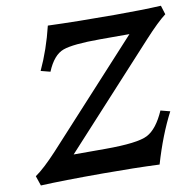

<svg xmlns="http://www.w3.org/2000/svg" viewBox="-79 -779 881 864"><g transform="rotate(-10 362.0 -346.5)"><path d="M581.5 4.9Q467.8 0 324.2 0Q137.7 0 39.1 4.9L23.9 -40Q65.4 -68.8 126.5 -134.8L549.8 -596.7H415.5Q291.5 -596.7 245.8 -580.1Q200.2 -563.5 170.4 -491.7L127.4 -502.9Q169.4 -592.8 194.8 -698.2Q327.1 -693.4 502 -693.4Q625 -693.4 711.4 -697.8L724.1 -656.7Q687 -628.9 624 -560.1L208.5 -106.9H352.5Q501.5 -106.9 547.1 -130.9Q592.8 -154.8 627.4 -233.9L670.4 -222.7Q619.1 -124 581.5 4.9Z"/></g></svg>

Font: Kelvinch
Style: Bold Italic
Weight: 700
Italic angle: -10°
Designer: Paul James Miller
Foundry: High-Logic / Made with FontCreator
Version: Version 3.30 September 23, 2016